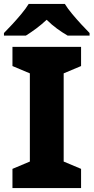

<svg xmlns="http://www.w3.org/2000/svg" viewBox="-30 -951 473 971"><path d="M380 0H33V-97L121 -134V-580L33 -617V-714H380V-617L292 -580V-134L380 -97ZM298 -931Q312 -908 335 -880.5Q358 -853 381.5 -827.5Q405 -802 423 -784V-771H312Q286 -786 258.5 -806Q231 -826 206 -851Q179 -826 153.5 -807Q128 -788 101 -771H-10V-784Q9 -803 32.5 -828.5Q56 -854 78.5 -881Q101 -908 115 -931Z"/></svg>

Font: Noto Sans Gujarati ExtraBold
Style: Regular
Weight: 800
Designer: Jelle Bosma - Monotype Design Team, Universal Thirst
Foundry: Monotype Imaging Inc.
Version: Version 2.106; ttfautohint (v1.8.4.7-5d5b)